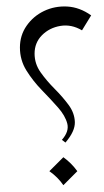

<svg xmlns="http://www.w3.org/2000/svg" viewBox="-20 -555 315 583"><path d="M256.8 -508.3 229 -462.9Q196.8 -481.9 163.3 -476.3Q129.9 -470.7 107.4 -448Q85 -425.3 85 -392.1Q85 -361.3 103.3 -335.4Q121.6 -309.6 145.8 -285.4Q169.9 -261.2 188.2 -236.6Q206.5 -211.9 207.3 -184.1Q208 -156.2 178.7 -122.1L168 -130.4Q190.4 -155.8 184.3 -179.7Q178.2 -203.6 156 -228.8Q133.8 -253.9 106.9 -281.5Q80.1 -309.1 60.3 -340.8Q40.5 -372.6 40.5 -410.6Q40.5 -447.8 60.8 -476.8Q81.1 -505.9 113.5 -521.5Q146 -537.1 183.8 -535.2Q221.7 -533.2 256.8 -508.3ZM172.4 -77.6Q196.8 -60.1 214.8 -35.2L172.4 7.3Q155.8 -17.1 129.9 -35.2Z"/></svg>

Font: Lateef ExtraLight
Style: Regular
Weight: 200
Designer: SIL International
Foundry: SIL International
Version: Version 4.200